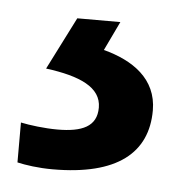

<svg xmlns="http://www.w3.org/2000/svg" viewBox="-32 -31 282 302"><g transform="rotate(5 109.5 120.0)"><path d="M210 134C210 84 171 58 125 46L147 0H79L37 83C91 90 125 105 125 137C125 167 102 177 63 177C43 177 19 174 5 171V234C18 237 38 240 61 240C163 240 210 201 210 134Z"/></g></svg>

Font: Noto Sans Gujarati Medium
Style: Regular
Weight: 500
Designer: Jelle Bosma - Monotype Design Team, Universal Thirst
Foundry: Monotype Imaging Inc.
Version: Version 2.106